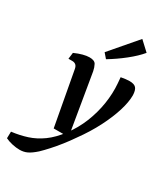

<svg xmlns="http://www.w3.org/2000/svg" viewBox="-262 -744 897 1026"><g transform="rotate(30 186.5 -230.5)"><path d="M32 190Q10 190 -14.5 184.5Q-39 179 -57 170L-56 129Q-6 123 39 108.5Q84 94 125.5 64Q167 34 205 -17Q245 -70 269.5 -131Q294 -192 304 -256Q314 -320 309 -380L306 -416Q321 -419 335 -420.5Q349 -422 358 -422Q387 -422 398.5 -409Q410 -396 411 -365Q411 -323 394 -268Q377 -213 344.5 -149Q312 -85 264 -19Q243 12 218.5 43Q194 74 170 100.5Q146 127 127 145Q99 170 78 180Q57 190 32 190ZM133 0 72 -332Q69 -348 60.5 -355Q52 -362 39 -362H15L20 -401Q47 -413 69.5 -419Q92 -425 110 -425Q141 -425 150 -408Q159 -391 163 -370L225 0ZM165 -489 304 -651 361 -598Q333 -564 286.5 -527Q240 -490 190 -460Z"/></g></svg>

Font: Yrsa Medium
Style: Italic
Weight: 500
Italic angle: -7.10001°
Designer: Anna Giedrys (Yrsa+Rasa design), David Brezina (Yrsa art-direction, Rasa art-direction, design)
Foundry: Rosetta Type Foundry
Version: Version 2.004